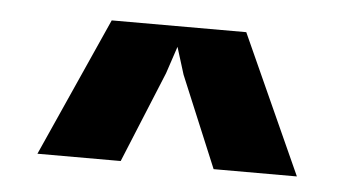

<svg xmlns="http://www.w3.org/2000/svg" viewBox="-31 -776 571 317"><g transform="rotate(5 255.0 -618.0)"><path d="M470 -503 366 -733H143L40 -503H178L240 -654L255 -699L269 -654L332 -503Z"/></g></svg>

Font: Kreadon Extra Bold
Style: Regular
Weight: 800
Designer: kohakuno
Foundry: StudioGnu
Version: Version 1.000;Glyphs 3.1.2 (3151)